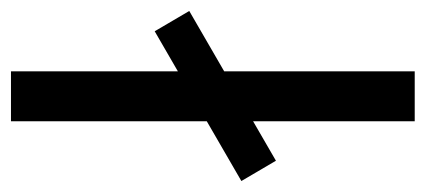

<svg xmlns="http://www.w3.org/2000/svg" viewBox="-266 -543 776 350"><g transform="rotate(-90 122.0 -368.0)"><path d="M76 0V-736H167V0ZM4 -253 -33 -316 240 -474 277 -411Z"/></g></svg>

Font: Mulish ExtraLight Medium
Style: Regular
Weight: 500
Version: Version 3.603